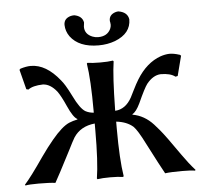

<svg xmlns="http://www.w3.org/2000/svg" viewBox="-47 -662 756 715"><g transform="rotate(-5 330.5 -305.0)"><path d="M459 -580.1Q459 -527.3 398.9 -503.9Q370.1 -493.2 336.9 -493.2Q263.7 -493.2 231.4 -536.6Q217.3 -556.6 216.8 -580.1Q216.8 -604 242.7 -611.3Q249.5 -612.8 255.9 -612.8Q285.6 -607.4 290 -583Q289.6 -577.6 289.1 -575.2Q288.1 -571.3 288.1 -566.9Q288.1 -539.1 316.9 -527.8Q326.7 -523.9 337.9 -523.9Q372.1 -523.9 384.8 -550.8Q388.2 -558.6 388.2 -565.9Q387.7 -572.3 387.2 -575.2Q386.2 -578.1 386.2 -582Q386.2 -603 409.2 -610.8Q415.5 -612.8 420.9 -612.8Q454.6 -607.4 459 -580.1ZM192.9 -112.8Q143.6 -17.1 131.8 2.9Q110.8 0 68.8 0Q32.7 0 20 2.9L18.1 0Q42.5 -26.9 91.8 -98.6Q114.7 -131.3 137.2 -158.2Q175.3 -204.1 202.6 -215.8Q216.8 -221.7 233.9 -225.1V-227.1Q218.8 -234.4 199.2 -278.3Q182.1 -316.9 168.9 -335Q144.5 -365.2 117.2 -366.2Q79.1 -365.2 62 -352.1L54.2 -354L35.2 -428.2L39.1 -432.1Q61.5 -439 78.1 -439Q135.3 -439 186 -375.5Q194.8 -364.7 201.2 -354Q210 -339.8 223.6 -312.5Q246.1 -266.1 265.6 -253.9Q279.8 -246.1 296.9 -245.1V-250Q296.9 -369.1 287.1 -429.2L289.1 -432.1Q307.1 -429.2 336.9 -429.2Q366.7 -429.2 384.8 -432.1L387.2 -429.2Q378.9 -375 377 -250V-245.1Q416 -247.6 439 -289.1Q442.9 -296.4 450.7 -312.5Q464.4 -340.3 473.1 -354Q509.8 -413.6 563 -432.6Q580.6 -438.5 596.2 -439Q613.3 -439 633.8 -432.1H634.8L639.2 -428.2L620.1 -354L611.8 -352.1Q593.8 -366.2 557.1 -366.2Q528.8 -364.7 504.9 -335Q493.7 -320.3 468.8 -265.1Q454.1 -234.4 439.9 -227.1V-225.1Q483.9 -217.3 517.1 -181.2Q525.4 -171.9 537.1 -158.2Q556.2 -135.7 608.4 -60.5Q631.8 -26.9 655.8 0L653.8 2.9Q641.1 0 605 0Q563.5 0 542 2.9Q528.3 -21 481 -112.8Q454.6 -165.5 439.9 -179.7Q416.5 -200.2 377 -204.6V-179.2Q377 -63 387.2 0L384.8 2.9Q366.7 0 336.9 0Q307.1 0 289.1 2.9L287.1 0Q296.9 -61 296.9 -179.2V-204.6Q243.2 -199.2 217.3 -159.2Q210.4 -147.9 192.9 -112.8Z"/></g></svg>

Font: Linux Biolinum Capitals O
Style: Small Caps
Weight: 400
Designer: Philipp H. Poll
Foundry: Philipp H. Poll
Version: Version 1.0.4